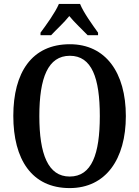

<svg xmlns="http://www.w3.org/2000/svg" viewBox="-20 -951 711 981"><path d="M187 -784V-771H241C267 -799 308 -836 334 -869C360 -837 403 -797 428 -771H481V-784C454 -822 407 -886 389 -931H281C262 -886 215 -822 187 -784ZM336 10C520 10 623 -137 623 -358C623 -580 520 -725 337 -725C142 -725 48 -580 48 -359C48 -137 142 10 336 10ZM336 -49C225 -49 181 -164 181 -358C181 -553 225 -666 337 -666C449 -666 490 -553 490 -358C490 -164 449 -49 336 -49Z"/></svg>

Font: Noto Serif Ethiopic Condensed SemiBold
Style: Regular
Weight: 600
Width: 3
Designer: Monotype Design Team
Foundry: Monotype Imaging Inc.
Version: Version 2.102